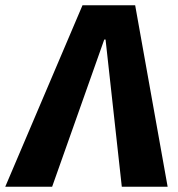

<svg xmlns="http://www.w3.org/2000/svg" viewBox="-71 -713 679 733"><path d="M332 -562H327L128 0H-51L244 -693H445L569 0H394Z"/></svg>

Font: Szlgxwxxxixliatcpuztgldltzi
Style: Regular
Weight: 700
Italic angle: -8°
Designer: Carrois Corporate & Edenspiekermann
Foundry: Carrois Corporate GbR & Edenspiekermann AG
Version: Version 2.001